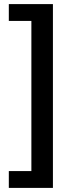

<svg xmlns="http://www.w3.org/2000/svg" viewBox="-20 -755 372 936"><path d="M238 -735V161H23V79H133V-653H23V-735Z"/></svg>

Font: Archivo SemiBold SemiExpanded
Style: Regular
Weight: 600
Width: 6
Version: Version 2.001